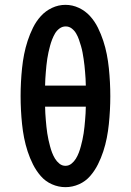

<svg xmlns="http://www.w3.org/2000/svg" viewBox="-20 -764 540 792"><path d="M250 8Q221 8 194 -4Q167 -16 148 -38Q129 -60 116 -86Q103 -112 94 -139.5Q85 -167 79.5 -195Q74 -223 71 -252Q68 -281 66.5 -310Q65 -339 65 -368Q65 -396 66.5 -425Q68 -454 71 -483Q74 -512 79.5 -540Q85 -568 94 -595.5Q103 -623 116 -649.5Q129 -676 148.5 -697.5Q168 -719 194.5 -731.5Q221 -744 250 -744Q279 -744 305.5 -731.5Q332 -719 351.5 -697.5Q371 -676 384 -649.5Q397 -623 406 -595.5Q415 -568 420.5 -540Q426 -512 429 -483Q432 -454 433.5 -425Q435 -396 435 -367Q435 -339 433.5 -310Q432 -281 429 -252Q426 -223 420.5 -195Q415 -167 406 -139.5Q397 -112 384 -86Q371 -60 352 -38Q333 -16 306 -4Q279 8 250 8ZM166 -411H334Q334 -425 333 -439Q332 -453 331 -466.5Q330 -480 328.5 -493.5Q327 -507 325 -520.5Q323 -534 320.5 -547.5Q318 -561 314 -574.5Q310 -588 305.5 -601Q301 -614 294 -626Q287 -638 276 -646.5Q265 -655 251 -655Q237 -655 225.5 -646.5Q214 -638 207 -626Q200 -614 195 -601Q190 -588 186.5 -575Q183 -562 180 -548.5Q177 -535 175 -521.5Q173 -508 171.5 -494Q170 -480 169 -466.5Q168 -453 167 -439Q166 -425 166 -411ZM250 -80Q264 -80 275 -89Q286 -98 293 -109.5Q300 -121 305 -134Q310 -147 313.5 -160.5Q317 -174 320 -187Q323 -200 325 -214Q327 -228 328.5 -241.5Q330 -255 331 -268.5Q332 -282 333 -296Q334 -310 334 -324H166Q166 -310 167 -296Q168 -282 169 -268.5Q170 -255 171.5 -241.5Q173 -228 175 -214Q177 -200 180 -187Q183 -174 186.5 -160.5Q190 -147 195 -134Q200 -121 207 -109.5Q214 -98 225 -89Q236 -80 250 -80Z"/></svg>

Font: Iosevka Slab Semibold
Style: Regular
Weight: 600
Monospace: yes
Designer: Belleve Invis
Foundry: Belleve Invis
Version: Version 11.1.1; ttfautohint (v1.8.3)